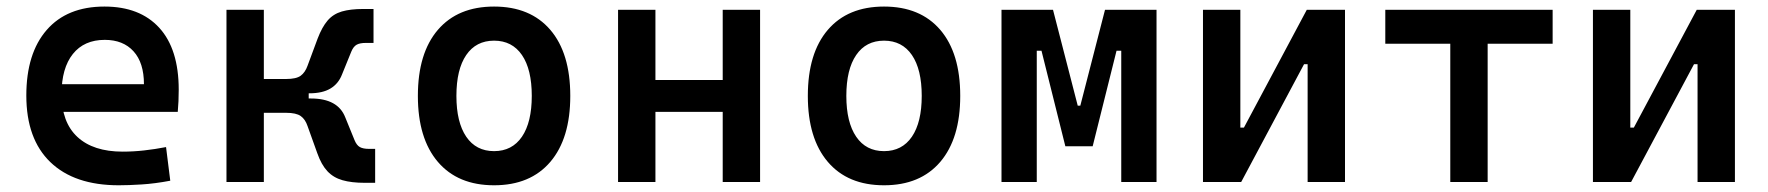

<svg xmlns="http://www.w3.org/2000/svg" viewBox="-20 -547 5313 577"><path d="M336.9 9.8Q203.6 9.8 131.3 -59.8Q59.1 -129.4 59.1 -259.8Q59.1 -386.7 120.4 -457Q181.6 -527.3 293.9 -527.3Q400.4 -527.3 458.7 -463.4Q517.1 -399.4 517.1 -277.3Q517.1 -242.2 514.2 -210.9H146V-293.9H412.6Q412.6 -358.4 381.3 -392.8Q350.1 -427.2 294.9 -427.2Q232.9 -427.2 199 -384.8Q165 -342.3 165 -264.6Q165 -179.7 212.6 -135.5Q260.3 -91.3 348.6 -91.3Q381.3 -91.3 413.6 -95Q445.8 -98.6 479 -105L491.7 -3.9Q444.8 4.9 405.8 7.3Q366.7 9.8 336.9 9.8Z M847.7 -266.6 839.8 -309.6Q870.1 -309.6 883.5 -319.3Q897 -329.1 904.3 -349.6L934.6 -431.2Q947.8 -465.8 964.6 -485.4Q981.4 -504.9 1007.3 -512.5Q1033.2 -520 1071.3 -520H1102.5V-418H1079.1Q1061.5 -418 1051.8 -412.6Q1042 -407.2 1035.6 -391.6L1007.8 -323.2Q997.1 -295.4 973.1 -281Q949.2 -266.6 909.7 -266.6ZM660.6 0V-517.6H772.9V0ZM765.6 -208V-309.6H907.7V-208ZM1076.2 2.4Q1036.6 2.4 1009.3 -5.4Q981.9 -13.2 963.9 -32.5Q945.8 -51.8 933.6 -86.4L904.3 -168Q897.5 -188.5 883.8 -198.2Q870.1 -208 839.8 -208L847.7 -251H914.6Q995.6 -251 1017.6 -194.3L1045.4 -126Q1051.8 -110.4 1061.5 -105Q1071.3 -99.6 1088.9 -99.6H1107.4V2.4Z M1464.8 9.8Q1356 9.8 1295.9 -60.5Q1235.8 -130.9 1235.8 -258.8Q1235.8 -387.2 1295.9 -457.3Q1356 -527.3 1464.8 -527.3Q1573.7 -527.3 1633.8 -457.3Q1693.8 -387.2 1693.8 -258.8Q1693.8 -130.9 1633.8 -60.5Q1573.7 9.8 1464.8 9.8ZM1464.8 -92.8Q1519 -92.8 1548.6 -136.2Q1578.1 -179.7 1578.1 -258.8Q1578.1 -338.4 1548.6 -381.6Q1519 -424.8 1464.8 -424.8Q1410.6 -424.8 1381.1 -381.6Q1351.6 -338.4 1351.6 -258.8Q1351.6 -179.7 1381.1 -136.2Q1410.6 -92.8 1464.8 -92.8Z M2151.9 0V-517.6H2264.2V0ZM1837.4 0V-517.6H1949.7V0ZM1884.8 -210.9V-306.6H2228V-210.9Z M2636.7 9.8Q2527.8 9.8 2467.8 -60.5Q2407.7 -130.9 2407.7 -258.8Q2407.7 -387.2 2467.8 -457.3Q2527.8 -527.3 2636.7 -527.3Q2745.6 -527.3 2805.7 -457.3Q2865.7 -387.2 2865.7 -258.8Q2865.7 -130.9 2805.7 -60.5Q2745.6 9.8 2636.7 9.8ZM2636.7 -92.8Q2690.9 -92.8 2720.5 -136.2Q2750 -179.7 2750 -258.8Q2750 -338.4 2720.5 -381.6Q2690.9 -424.8 2636.7 -424.8Q2582.5 -424.8 2553 -381.6Q2523.4 -338.4 2523.4 -258.8Q2523.4 -179.7 2553 -136.2Q2582.5 -92.8 2636.7 -92.8Z M3208.5 -107.4 3220.7 -229.5H3226.6L3300.8 -517.6H3365.2V-394.5H3335.4L3263.7 -107.4ZM2989.7 0V-517.6H3095.7V0ZM3181.6 -107.4 3109.9 -394.5H3080.1V-517.6H3144.5L3218.8 -229.5H3222.7L3231.4 -107.4ZM3349.6 0V-517.6H3455.6V0Z M3672.4 0V-163.6H3718.3L3907.2 -517.6H3941.4V-354H3898.9L3710 0ZM3595.2 0V-517.6H3707.5V0ZM3909.7 0V-517.6H4022V0Z M4338.4 0V-517.6H4450.7V0ZM4143.1 -415.5V-517.6H4646V-415.5Z M4844.2 0V-163.6H4890.1L5079.1 -517.6H5113.3V-354H5070.8L4881.8 0ZM4767.1 0V-517.6H4879.4V0ZM5081.5 0V-517.6H5193.8V0Z"/></svg>

Font: Cascadia Mono Medium
Style: Regular
Weight: 500
Monospace: yes
Designer: Aaron Bell
Foundry: Saja Typeworks
Version: Version 2407.024